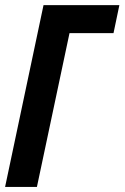

<svg xmlns="http://www.w3.org/2000/svg" viewBox="-22 -734 489 754"><path d="M-2 0 148.9 -713.9H446.8L423.8 -604H251L123 0Z"/></svg>

Font: Open Sans Condensed
Style: Bold Italic
Weight: 700
Width: 3
Italic angle: -12°
Designer: Monotype Design Team
Foundry: Monotype Imaging Inc.
Version: Version 3.003; ttfautohint (v1.8.4)